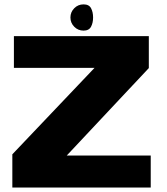

<svg xmlns="http://www.w3.org/2000/svg" viewBox="-20 -836 744 856"><path d="M35 0H652V-142.5H277.5L643.5 -532.5V-675H42V-533.5H401.5L35 -148ZM352.5 -699.5Q376.5 -699.5 385.8 -716.8Q395 -734 395 -758Q395 -782 386 -799.2Q377 -816.5 352.5 -816.5Q328 -816.5 311 -799.2Q294 -782 294 -758Q294 -734 311 -716.8Q328 -699.5 352.5 -699.5Z"/></svg>

Font: Anybody SemiExpanded ExtraBold
Style: Regular
Weight: 800
Width: 6
Version: Version 1.113;gftools[0.9.25]